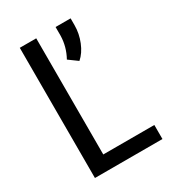

<svg xmlns="http://www.w3.org/2000/svg" viewBox="-173 -809 822 908"><g transform="rotate(-30 237.5 -355.5)"><path d="M166.5 -76.7H445.3V0H76.7V-710.9H166.5ZM272.5 -711.4H354.5V-674.3Q354.5 -628.4 336.9 -585Q319.3 -541.5 290 -516.1L241.7 -551.3Q271.5 -605 272.5 -665.5Z"/></g></svg>

Font: RobotoCondensed-Regular
Style: Regular
Weight: 400
Designer: Google
Version: Version 2.001201; 2014